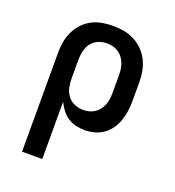

<svg xmlns="http://www.w3.org/2000/svg" viewBox="-135 -634 869 955"><g transform="rotate(20 300.0 -156.5)"><path d="M89 215V-310Q89 -339 94 -367.5Q99 -396 111.5 -422Q124 -448 144 -469.5Q164 -491 189.5 -504.5Q215 -518 243.5 -523Q272 -528 301 -528Q330 -528 359 -523Q388 -518 414 -504.5Q440 -491 461 -470Q482 -449 495 -423Q508 -397 513.5 -368Q519 -339 519 -310V-210Q519 -184 515.5 -157.5Q512 -131 503.5 -106Q495 -81 480 -59Q465 -37 443.5 -21.5Q422 -6 396 1Q370 8 344 8Q320 8 297 2.5Q274 -3 254.5 -16Q235 -29 220.5 -48Q206 -67 196 -88V215ZM301 -84Q317 -84 332.5 -87.5Q348 -91 361.5 -99.5Q375 -108 385 -120.5Q395 -133 401 -148Q407 -163 409.5 -178.5Q412 -194 412 -210V-310Q412 -326 409.5 -341.5Q407 -357 401 -372Q395 -387 385 -399.5Q375 -412 361.5 -420.5Q348 -429 332.5 -432.5Q317 -436 301 -436Q278 -436 256 -426.5Q234 -417 220 -398Q206 -379 201 -356Q196 -333 196 -310V-210Q196 -187 201 -164Q206 -141 220 -122Q234 -103 256 -93.5Q278 -84 301 -84Z"/></g></svg>

Font: Iosevka Etoile Semibold
Style: Regular
Weight: 600
Designer: Belleve Invis
Foundry: Belleve Invis
Version: Version 22.1.2; ttfautohint (v1.8.4)